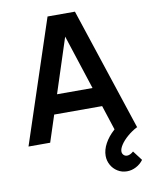

<svg xmlns="http://www.w3.org/2000/svg" viewBox="-101 -794 874 1108"><g transform="rotate(-10 335.5 -240.0)"><path d="M553 239.5Q522.5 239.5 498 224.2Q473.5 209 459.8 184Q446 159 446 130.5Q446 95 465.8 58.8Q485.5 22.5 520.5 -9Q522 -10 523 -11.5L476 -156H195L144 0H17L255.5 -720H416L654 0H650.5Q620.5 16 595 38Q569.5 60 554.8 82.2Q540 104.5 540 121Q540 133.5 548.2 142Q556.5 150.5 569 150.5Q577.5 150.5 587 146Q596.5 141.5 606 133L649 189.5Q631.5 213 606 226.2Q580.5 239.5 553 239.5ZM439.5 -268.5 335.5 -588 231.5 -268.5Z"/></g></svg>

Font: Vela Sans Bd
Style: Bold
Weight: 700
Designer: Principal design: Mikhail Sharanda - project Manrope.
Design modification: Ravid Balaliev
Foundry: Mikhail Sharanda
Version: Version 1.001